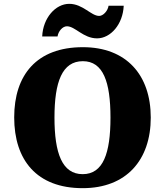

<svg xmlns="http://www.w3.org/2000/svg" viewBox="-20 -971 860 1001"><path d="M486 -771C557 -771 621 -845 625 -941H546C542 -914 518 -888 497 -888C455 -888 412 -951 341 -951C269 -951 204 -877 200 -781H280C284 -808 306 -834 329 -834C372 -834 414 -771 486 -771ZM411 10C639 10 766 -137 766 -358C766 -580 639 -725 412 -725C171 -725 54 -580 54 -359C54 -137 171 10 411 10ZM411 -63C304 -63 264 -172 264 -358C264 -544 304 -652 412 -652C518 -652 556 -544 556 -358C556 -172 518 -63 411 -63Z"/></svg>

Font: Noto Serif Malayalam Black
Style: Regular
Weight: 900
Designer: Indian type Foundry, Jelle Bosma, Monotype Design Team
Foundry: Monotype Imaging Inc.
Version: Version 2.104